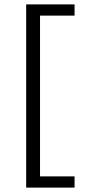

<svg xmlns="http://www.w3.org/2000/svg" viewBox="-20 -731 391 873"><path d="M162 -660V71H319V122H99V-711H319V-660Z"/></svg>

Font: Ysabeau SC
Style: Regular
Weight: 400
Designer: Christian Thalmann (Catharsis Fonts)
Version: Version 0.003